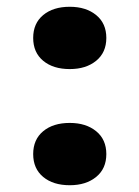

<svg xmlns="http://www.w3.org/2000/svg" viewBox="-20 -533 411 567"><path d="M186 14Q137 14 107.5 -10.5Q78 -35 78 -78Q78 -121 107.5 -145.5Q137 -170 186 -170Q234 -170 264 -145.5Q294 -121 294 -78Q294 -35 264 -10.5Q234 14 186 14ZM186 -329Q137 -329 107.5 -353.5Q78 -378 78 -421Q78 -464 107.5 -488.5Q137 -513 186 -513Q234 -513 264 -488.5Q294 -464 294 -421Q294 -378 264 -353.5Q234 -329 186 -329Z"/></svg>

Font: Hahmlet ExtraBold
Style: Regular
Weight: 800
Designer: Minjoo Ham & Mark Frömberg
Foundry: hypertype
Version: Version 1.002